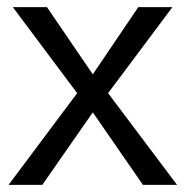

<svg xmlns="http://www.w3.org/2000/svg" viewBox="-20 -520 522 540"><path d="M284 -258 478 0H382L241 -204L99 0H4L197 -258L16 -500H112L241 -311L369 -500H465Z"/></svg>

Font: Questrial
Style: Regular
Weight: 400
Designer: Joe Prince
Foundry: Joe Prince
Version: Version 1.002